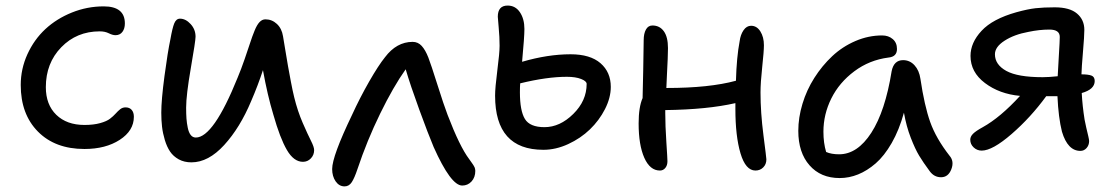

<svg xmlns="http://www.w3.org/2000/svg" viewBox="-20 -578 3993 687"><path d="M282.2 -44.9Q177.2 -44.9 115.7 -107.2Q54.2 -169.4 54.2 -273.9Q54.2 -331.5 78.1 -384Q102.1 -436.5 142.3 -473.9Q182.6 -511.2 237.3 -533.2Q292 -555.2 351.1 -555.2Q426.8 -555.2 426.8 -494.1Q426.8 -475.6 418 -463.9Q409.2 -452.1 393.1 -452.1Q382.8 -452.1 369.1 -459Q355.5 -465.8 336.9 -465.8Q254.4 -465.8 199.2 -408.9Q144 -352.1 144 -266.1Q144 -203.6 181.4 -167.2Q218.8 -130.9 282.2 -130.9Q314.9 -130.9 338.4 -137.5Q361.8 -144 373.5 -153.1Q385.3 -162.1 393.6 -171.4Q401.9 -180.7 410.2 -187.3Q418.5 -193.8 429.2 -193.8Q443.4 -193.8 451.2 -184.8Q459 -175.8 459 -160.2Q459 -110.4 408.4 -77.6Q357.9 -44.9 282.2 -44.9Z M665 2.9Q639.2 2.9 619.6 -7.8Q600.1 -18.6 588.6 -35.6Q577.1 -52.7 569.8 -76.9Q562.5 -101.1 559.8 -124.5Q557.1 -147.9 557.1 -174.8Q557.1 -220.2 568.6 -306.4Q580.1 -392.6 589.8 -438Q596.7 -477.5 603.5 -494.4Q610.4 -511.2 624 -511.2Q644.5 -511.2 662.1 -491.9Q679.7 -472.7 679.7 -446.8Q679.7 -431.6 662.8 -334.5Q646 -237.3 646 -192.9Q646 -170.4 647.2 -153.8Q648.4 -137.2 651.9 -120.6Q655.3 -104 662.4 -95Q669.4 -85.9 680.7 -85.9Q743.7 -85.9 830.1 -299.8Q842.8 -330.1 855.2 -366Q867.7 -401.9 875 -424.6Q882.3 -447.3 890.9 -468.3Q899.4 -489.3 908.7 -499Q918 -508.8 929.7 -508.8Q953.1 -508.8 970.7 -492.4Q988.3 -476.1 992.7 -448.2Q994.6 -437.5 1000.5 -401.1Q1006.3 -364.7 1010.5 -341.6Q1014.6 -318.4 1020.8 -285.9Q1026.9 -253.4 1032.7 -230Q1044.9 -180.2 1063.2 -138.2Q1081.5 -96.2 1092.8 -74Q1104 -51.8 1104 -41Q1104 -23.4 1092.3 -11.2Q1080.6 1 1064 1Q1031.2 1 1006.6 -41.3Q981.9 -83.5 958 -168Q937 -237.3 920.9 -327.1Q902.8 -272 878.9 -216.8Q838.9 -121.1 782.2 -59.1Q725.6 2.9 665 2.9Z M1212.9 88.9Q1193.4 88.9 1180.9 70.8Q1168.5 52.7 1168.5 26.9Q1168.5 -19 1239.7 -167Q1267.6 -228 1301 -286.4Q1334.5 -344.7 1357.4 -373Q1398.9 -428.2 1456.5 -428.2Q1475.6 -428.2 1488.8 -413.8Q1502 -399.4 1512.7 -372.1Q1522.5 -346.7 1545.2 -274.7Q1567.9 -202.6 1581.5 -167Q1625 -53.2 1658.7 -8.8Q1660.6 -5.9 1664.8 -0.2Q1668.9 5.4 1670.4 7.8Q1671.9 10.3 1674.6 14.2Q1677.2 18.1 1678.2 20.8Q1679.2 23.4 1679.9 26.6Q1680.7 29.8 1680.7 33.2Q1680.7 56.6 1667.2 71.3Q1653.8 85.9 1633.8 85.9Q1593.3 85.9 1531.7 -51.8Q1512.2 -98.1 1480.2 -185.8Q1448.2 -273.4 1431.6 -330.1Q1387.2 -267.6 1340.1 -171.1Q1293 -74.7 1258.8 27.8Q1248.5 58.6 1238.8 73.7Q1229 88.9 1212.9 88.9Z M1924.3 -42Q1751.5 -42 1751.5 -235.8Q1751.5 -263.7 1759.5 -326.2Q1767.6 -388.7 1767.6 -414.1Q1767.6 -445.3 1764.4 -479.5Q1761.2 -513.7 1761.2 -518.1Q1761.2 -558.1 1796.4 -558.1Q1824.2 -558.1 1840.3 -534.2Q1856.4 -510.3 1856.4 -474.1Q1856.4 -446.3 1848.1 -356.9Q1939.9 -383.8 2021.5 -383.8Q2091.8 -383.8 2128.7 -351.8Q2165.5 -319.8 2165.5 -267.1Q2165.5 -228.5 2144.8 -187.7Q2124 -147 2090.8 -115Q2057.6 -83 2013.2 -62.5Q1968.8 -42 1924.3 -42ZM1840.3 -248Q1840.3 -181.6 1858.2 -152.3Q1876 -123 1928.2 -123Q1983.4 -123 2031.2 -170.2Q2079.1 -217.3 2079.1 -277.8Q2079.1 -287.6 2059.3 -295.4Q2039.6 -303.2 2008.3 -303.2Q1937 -303.2 1841.3 -279.8Q1840.3 -267.6 1840.3 -248Z M2341.3 32.2Q2305.7 32.2 2285.4 -13.4Q2265.1 -59.1 2265.1 -136.2Q2265.1 -194.8 2279.3 -227.1Q2279.8 -252.9 2281.5 -326.9Q2283.2 -400.9 2283.2 -434.1Q2283.2 -458 2291.3 -472.4Q2299.3 -486.8 2314.5 -486.8Q2340.3 -486.8 2355.2 -466.3Q2370.1 -445.8 2370.1 -405.8Q2370.1 -390.1 2369.1 -366.7Q2368.2 -343.3 2366.5 -312.5Q2364.7 -281.7 2364.3 -263.2H2366.2Q2518.1 -263.2 2613.3 -289.1Q2615.7 -374 2626.5 -430.2Q2629.4 -453.6 2640.4 -469.7Q2651.4 -485.8 2667.5 -485.8Q2688 -485.8 2700.7 -465.6Q2713.4 -445.3 2713.4 -416Q2713.4 -394.5 2707.3 -338.4Q2701.2 -282.2 2701.2 -247.1Q2701.2 -175.8 2711.7 -94.2Q2722.2 -12.7 2722.2 -7.8Q2722.2 9.8 2710.9 21Q2699.7 32.2 2683.1 32.2Q2647.9 32.2 2629.6 -29.3Q2611.3 -90.8 2611.3 -188V-209Q2511.2 -186 2360.4 -184.1V-172.9Q2360.4 -128.4 2364.3 -69.6Q2368.2 -10.7 2368.2 -1Q2368.2 13.7 2360.6 22.9Q2353 32.2 2341.3 32.2Z M2984.4 59.1Q2916.5 59.1 2876.5 13.4Q2836.4 -32.2 2836.4 -109.9Q2836.4 -157.2 2851.3 -206.5Q2866.2 -255.9 2893.8 -299.3Q2921.4 -342.8 2957.8 -377Q2994.1 -411.1 3040.8 -431.2Q3087.4 -451.2 3136.2 -451.2Q3159.2 -451.2 3174.3 -438.2Q3189.5 -425.3 3189.5 -402.8Q3189.5 -375 3159.2 -372.1Q3090.8 -363.3 3036.9 -323Q2982.9 -282.7 2954.6 -225.8Q2926.3 -168.9 2926.3 -106.9Q2926.3 -66.4 2936 -34.2Q2954.6 -25.9 2982.4 -25.9Q3047.9 -25.9 3097.7 -103Q3147.5 -180.2 3170.4 -323.2Q3178.2 -362.8 3211.4 -362.8Q3235.4 -362.8 3252.2 -344.5Q3269 -326.2 3273.4 -295.9Q3287.6 -200.2 3308.3 -141.6Q3329.1 -83 3377.4 -21Q3395 -1 3384 27.6Q3373 56.2 3347.2 56.2Q3322.8 56.2 3307.1 35.2Q3283.2 2.9 3268.8 -21Q3254.4 -44.9 3238.8 -85.2Q3223.1 -125.5 3214.4 -174.8Q3197.3 -112.8 3170.7 -66.4Q3144 -20 3113.3 6.6Q3082.5 33.2 3050.3 46.1Q3018.1 59.1 2984.4 59.1Z M3492.7 -39.1Q3476.1 -39.1 3463.9 -50.5Q3451.7 -62 3451.7 -78.1Q3451.7 -89.4 3461.7 -99.4Q3471.7 -109.4 3496.6 -123Q3559.1 -157.7 3629.9 -234.9Q3556.2 -241.7 3504.4 -280.8Q3452.6 -319.8 3452.6 -377.9Q3452.6 -425.3 3492.2 -467.8Q3531.7 -510.3 3616.7 -534.2Q3657.2 -545.4 3685.5 -548.6Q3713.9 -551.8 3753.9 -551.8Q3807.6 -551.8 3833.7 -529.5Q3859.9 -507.3 3859.9 -471.2Q3859.9 -449.2 3855 -392.3Q3850.1 -335.4 3849.6 -312Q3873.5 -312 3885.3 -307.6Q3897 -303.2 3897 -288.1Q3897 -258.3 3850.6 -245.1Q3853 -198.7 3860.8 -149.9Q3862.8 -138.2 3866.9 -120.8Q3871.1 -103.5 3874 -90.8Q3877 -78.1 3877 -73.2Q3877 -58.6 3867.9 -48.3Q3858.9 -38.1 3845.7 -38.1Q3800.3 -38.1 3779.8 -106.9Q3767.1 -157.2 3763.7 -233.9H3754.9H3723.6Q3668 -157.7 3599.6 -98.4Q3531.2 -39.1 3492.7 -39.1ZM3540 -383.8Q3540 -346.7 3580.8 -324.2Q3621.6 -301.8 3710.9 -301.8Q3732.9 -301.8 3764.6 -305.2Q3765.6 -328.6 3768.8 -380.6Q3772 -432.6 3772 -445.8Q3772 -472.2 3734.9 -472.2Q3699.2 -472.2 3659.7 -463.9Q3608.9 -454.6 3574.5 -432.4Q3540 -410.2 3540 -383.8Z"/></svg>

Font: Shantell Sans Bouncy
Style: Regular
Weight: 400
Designer: Stephen Nixon, Anya Danilova, Shantell Martin
Foundry: Arrow Type
Version: Version 1.006;[9816181b4]